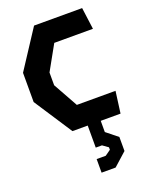

<svg xmlns="http://www.w3.org/2000/svg" viewBox="-186 -830 992 1248"><g transform="rotate(-20 310.0 -206.0)"><path d="M208.5 0H314V152.5H357L395.5 180V197L357 224.5H294V318.5H391L482 237V140L404 77.5V0H541L561 -150.5H293.5L198.5 -321V-409L293.5 -579.5H561L541 -730H208.5L36 -466V-264Z"/></g></svg>

Font: Monaspace Krypton ExtraBold
Style: Regular
Weight: 800
Designer: Riley Cran & the Lettermatic Team
Foundry: Lettermatic
Version: Version 1.101 (Monaspace Krypton)